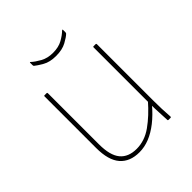

<svg xmlns="http://www.w3.org/2000/svg" viewBox="-181 -748 875 875"><g transform="rotate(-45 256.5 -311.0)"><path d="M215 11Q154 11 121.5 -26.5Q89 -64 89 -143V-475Q89 -479 92 -479H106Q110 -479 110 -475V-145Q110 -74 137 -41.5Q164 -9 217 -9Q269 -9 316 -42.5Q363 -76 409 -129L410 -104Q378 -66 345.5 -40.5Q313 -15 280.5 -2Q248 11 215 11ZM413 0Q409 0 409 -3Q408 -29 406.5 -54.5Q405 -80 405 -106V-116V-475Q405 -479 408 -479H422Q426 -479 426 -475V-111Q426 -83 427 -56.5Q428 -30 430 -4Q430 0 426 0ZM257 -568Q217 -568 191 -583Q165 -598 153 -608Q151 -611 151 -615V-630Q151 -632 152.5 -632.5Q154 -633 155 -631Q170 -617 196 -602.5Q222 -588 257 -588Q293 -588 318 -602Q343 -616 358 -631Q361 -633 362 -632.5Q363 -632 363 -630V-615Q363 -611 361 -608Q350 -597 323.5 -582.5Q297 -568 257 -568Z"/></g></svg>

Font: Sofia Sans Semi Condensed Thin
Style: Regular
Weight: 250
Version: Version 4.100